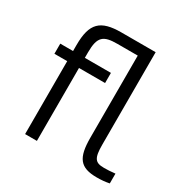

<svg xmlns="http://www.w3.org/2000/svg" viewBox="-164 -851 975 1001"><g transform="rotate(30 324.0 -350.5)"><path d="M296 -648H418V-154C418 -33 449 9 550 9C576 9 601 7 625 2V-57C602 -54 574 -53 558 -53C505 -53 490 -71 490 -154V-710H284C159 -710 114 -668 114 -536V-500H37V-439H114V0H185V-439H342V-500H185V-533C185 -628 212 -648 296 -648Z"/></g></svg>

Font: LT Wave Alt Light
Style: Regular
Weight: 300
Designer: Daniel Lyons
Version: Version 2.5 (Glyphs App)